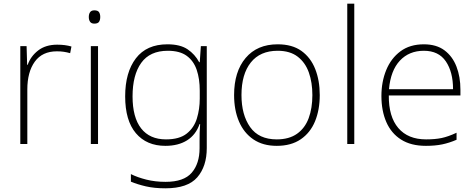

<svg xmlns="http://www.w3.org/2000/svg" viewBox="-20 -873 2573 1040"><path d="M290 -631Q312 -631 331 -628.5Q350 -626 367 -621L360 -585Q342 -590 325.5 -592.5Q309 -595 288 -595Q209 -595 168.5 -539Q128 -483 128 -388V-93H90V-623H124L127 -522H130Q146 -568 186.5 -599.5Q227 -631 290 -631Z M491 -817Q510 -817 516.5 -807Q523 -797 523 -781Q523 -765 516.5 -755Q510 -745 491 -745Q475 -745 468 -755Q461 -765 461 -781Q461 -797 468 -807Q475 -817 491 -817ZM511 -623V-93H472V-623Z M887 -633Q956 -633 996 -606Q1036 -579 1059 -536H1062L1068 -623H1100V-71Q1100 28 1048.5 87.5Q997 147 876 147Q816 147 770.5 136.5Q725 126 689 111V70Q725 88 773 100Q821 112 877 112Q976 112 1018.5 62.5Q1061 13 1061 -70V-108Q1061 -133 1061.5 -154.5Q1062 -176 1064 -201H1061Q1041 -143 993.5 -113Q946 -83 876 -83Q774 -83 716 -151.5Q658 -220 658 -351Q658 -481 716 -557Q774 -633 887 -633ZM889 -598Q792 -598 745 -532.5Q698 -467 698 -351Q698 -237 744.5 -177.5Q791 -118 879 -118Q952 -118 991.5 -149.5Q1031 -181 1046.5 -231.5Q1062 -282 1062 -339V-382Q1062 -446 1045.5 -494.5Q1029 -543 991.5 -570.5Q954 -598 889 -598Z M1712 -358Q1712 -278 1686.5 -216Q1661 -154 1609 -118.5Q1557 -83 1479 -83Q1404 -83 1352.5 -118Q1301 -153 1274.5 -215Q1248 -277 1248 -358Q1248 -485 1310.5 -559Q1373 -633 1484 -633Q1563 -633 1613 -597Q1663 -561 1687.5 -499Q1712 -437 1712 -358ZM1288 -358Q1288 -251 1335 -184.5Q1382 -118 1479 -118Q1546 -118 1589 -148.5Q1632 -179 1652 -233Q1672 -287 1672 -358Q1672 -426 1653 -480Q1634 -534 1592.5 -566Q1551 -598 1484 -598Q1389 -598 1338.5 -534.5Q1288 -471 1288 -358Z M1899 -93H1861V-853H1899Z M2276 -633Q2344 -633 2387.5 -600.5Q2431 -568 2452.5 -512.5Q2474 -457 2474 -387V-356H2086Q2085 -241 2137.5 -179.5Q2190 -118 2288 -118Q2337 -118 2372.5 -125.5Q2408 -133 2453 -154V-116Q2414 -99 2375.5 -91Q2337 -83 2287 -83Q2206 -83 2152.5 -117Q2099 -151 2072.5 -212Q2046 -273 2046 -353Q2046 -430 2072 -493.5Q2098 -557 2149 -595Q2200 -633 2276 -633ZM2276 -598Q2196 -598 2146 -544.5Q2096 -491 2087 -390H2434Q2434 -483 2395 -540.5Q2356 -598 2276 -598Z"/></svg>

Font: Noto Sans Kannada UI ExtraLight
Style: Regular
Weight: 200
Designer: Jelle Bosma - Monotype Design Team
Foundry: Monotype Imaging Inc.
Version: Version 2.005; ttfautohint (v1.8.4.7-5d5b)